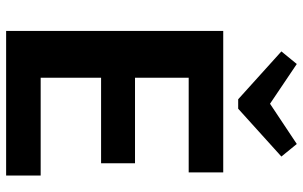

<svg xmlns="http://www.w3.org/2000/svg" viewBox="-201 -788 989 627"><g transform="rotate(90 293.5 -474.5)"><path d="M147.9 -898.9 189 -949.2 318.8 -861.8 450.2 -949.2 491.2 -898.9 335 -757.8H304.2ZM233.9 -420.9H513.2V-310.1H233.9V-112.8H553.2V0H81.1V-709H543V-596.2H233.9Z"/></g></svg>

Font: Sarala
Style: Bold
Weight: 700
Designer: Andres Torresi
Foundry: Huerta Tipografica
Version: Version 1.004;PS 001.003;hotconv 1.0.70;makeotf.lib2.5.58329